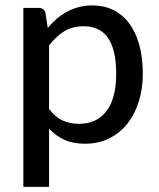

<svg xmlns="http://www.w3.org/2000/svg" viewBox="-20 -538 602 728"><path d="M166 -125Q190 -93.5 217.8 -81Q245.5 -68.5 280 -68.5Q347 -68.5 383.8 -116.8Q420.5 -165 420.5 -257.5Q420.5 -306 412.2 -340.2Q404 -374.5 388.2 -396.2Q372.5 -418 349.5 -428.2Q326.5 -438.5 297.5 -438.5Q255 -438.5 223.8 -419.5Q192.5 -400.5 166 -365.5ZM161 -432Q177 -451 195.2 -466.8Q213.5 -482.5 234.5 -493.8Q255.5 -505 279.2 -511.2Q303 -517.5 330 -517.5Q373.5 -517.5 408.8 -500.5Q444 -483.5 469 -450.5Q494 -417.5 507.8 -369Q521.5 -320.5 521.5 -257.5Q521.5 -201 506.2 -152.8Q491 -104.5 462.8 -69Q434.5 -33.5 393.8 -13.2Q353 7 302 7Q256.5 7 224 -8Q191.5 -23 166 -50V170.5H68.5V-508H127Q147.5 -508 152.5 -488.5Z"/></svg>

Font: Lato 2
Style: Regular
Weight: 500
Designer: Lukasz Dziedzic with Adam Twardoch and Botio Nikoltchev
Foundry: tyPoland Lukasz Dziedzic
Version: Version 2.015; 2015-08-06; http://www.latofonts.com/